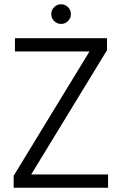

<svg xmlns="http://www.w3.org/2000/svg" viewBox="-20 -879 570 899"><path d="M44 0V-56L399 -638H50V-700H481V-644L126 -62H486V0ZM266 -767Q247 -767 233.5 -780.5Q220 -794 220 -813Q220 -832 233.5 -845.5Q247 -859 266 -859Q285 -859 298.5 -845.5Q312 -832 312 -813Q312 -794 298.5 -780.5Q285 -767 266 -767Z"/></svg>

Font: DM Sans 16pt Light
Style: Regular
Weight: 300
Version: Version 4.004;gftools[0.9.30]